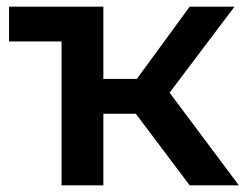

<svg xmlns="http://www.w3.org/2000/svg" viewBox="-20 -554 738 574"><path d="M386 -214H289V0H164V-430H7V-534H289V-318H389L547 -534H681L487 -277L694 0H547Z"/></svg>

Font: CMG Sans SemiBold
Style: Regular
Weight: 600
Designer: Julieta Ulanovsky
Foundry: Julieta Ulanovsky
Version: Version 7.200